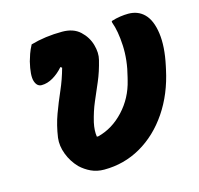

<svg xmlns="http://www.w3.org/2000/svg" viewBox="-87 -644 774 746"><g transform="rotate(-15 300.0 -270.5)"><path d="M97 -533Q156 -550 224 -550Q269 -550 295.5 -525.5Q322 -501 331.5 -467.5Q341 -434 334 -407Q323 -362 307.5 -326Q292 -290 277 -255Q262 -220 252 -178Q245 -146 249 -121H255Q314 -136 359.5 -185Q405 -234 421 -301L424 -313Q441 -378 438 -437.5Q435 -497 421 -534V-540Q440 -546 457.5 -548.5Q475 -551 490 -551Q529 -551 554 -526Q580 -500 587.5 -446Q595 -392 579 -318L576 -304Q556 -210 508 -139Q460 -68 392 -29Q324 10 244 10Q215 10 191.5 -1Q168 -12 149 -30Q124 -56 111 -90Q98 -124 102 -156Q109 -205 124.5 -247Q140 -289 158 -330Q176 -371 188 -415L182 -419Q163 -397 140 -383.5Q117 -370 94 -370Q75 -370 67.5 -393.5Q60 -417 73 -471Q77 -485 82 -499.5Q87 -514 97 -533Z"/></g></svg>

Font: Recursive Sn Csl St XBd
Style: Italic
Weight: 800
Italic angle: -15°
Version: Version 1.079;hotconv 1.0.112;makeotfexe 2.5.65598; ttfautoh